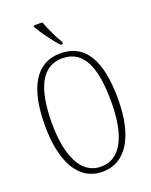

<svg xmlns="http://www.w3.org/2000/svg" viewBox="-170 -1021 884 1122"><g transform="rotate(-20 272.0 -460.5)"><path d="M293 -771H306V-784C283 -822 252 -886 236 -931H182V-921C201 -886 257 -807 293 -771ZM271 10C416 10 499 -128 499 -358C499 -604 424 -725 272 -725C120 -725 44 -593 44 -359C44 -137 118 10 271 10ZM271 -21C148 -21 87 -154 87 -358C87 -570 144 -694 272 -694C407 -694 456 -570 456 -358C456 -149 396 -21 271 -21Z"/></g></svg>

Font: Noto Serif Thai ExtraCondensed ExtraLight
Style: Regular
Weight: 200
Width: 2
Designer: Monotype Design Team
Foundry: Monotype Imaging Inc.
Version: Version 2.002